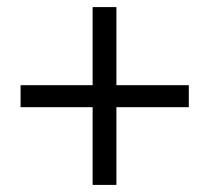

<svg xmlns="http://www.w3.org/2000/svg" viewBox="-20 -639 589 541"><path d="M241 -118H308V-337H512V-399H308V-619H241V-399H38V-337H241Z"/></svg>

Font: ChiuKong Gothic MN Normal
Style: Regular
Weight: 350
Designer: Ryoko NISHIZUKA 西塚涼子 (kana, bopomofo & ideographs); Paul D. Hunt (Latin, Greek & Cyrillic); Sandoll Communications 산돌커뮤니
Foundry: Adobe
Version: Version 1.300